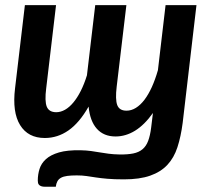

<svg xmlns="http://www.w3.org/2000/svg" viewBox="-20 -533 822 752"><path d="M749.5 -513 695.5 -52Q688.5 2 675 43.5Q661.5 85 635.5 112.8Q609.5 140.5 568.2 155Q527 169.5 465.5 169.5Q426.5 169.5 400.8 167.2Q375 165 355.5 162Q336 159 319 156.5Q302 154 280.5 154Q258.5 154 243.5 156Q228.5 158 219 163.2Q209.5 168.5 204.8 177.2Q200 186 198.5 198.5H157.5Q147 198.5 141.2 196.2Q135.5 194 132.5 190.5Q129.5 187 128.8 182.5Q128 178 128 174Q128 150.5 134.8 128.8Q141.5 107 160 90.2Q178.5 73.5 211 64Q243.5 54.5 295.5 55.5Q319 56 336.5 58.5Q354 61 370.5 63.8Q387 66.5 405 69Q423 71.5 448 72Q480 72.5 502 68Q524 63.5 538.2 51.5Q552.5 39.5 560.2 19Q568 -1.5 572 -33L579 -90.5Q546 -44 509.2 -21.2Q472.5 1.5 432.5 1.5Q386.5 1.5 359.5 -28.5Q332.5 -58.5 327 -115.5Q291 -52 248.2 -22.2Q205.5 7.5 155.5 7.5Q90 7.5 58.8 -43Q27.5 -93.5 39 -187.5L77.5 -513H199.5L161 -187.5Q154.5 -137 163.2 -115.2Q172 -93.5 200.5 -93.5Q217.5 -93.5 234.8 -103.2Q252 -113 267.5 -131.8Q283 -150.5 296.5 -177.2Q310 -204 320.5 -238L353 -513H475L437 -193.5Q431 -143.5 439.2 -121.5Q447.5 -99.5 475.5 -99.5Q494.5 -99.5 512.2 -110.5Q530 -121.5 545.8 -142.2Q561.5 -163 574.8 -192.2Q588 -221.5 598.5 -258L628.5 -513Z"/></svg>

Font: Lato 2
Style: Bold Italic
Weight: 700
Italic angle: -7°
Designer: Lukasz Dziedzic with Adam Twardoch and Botio Nikoltchev
Foundry: tyPoland Lukasz Dziedzic
Version: Version 2.015; 2015-08-06; http://www.latofonts.com/